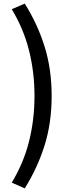

<svg xmlns="http://www.w3.org/2000/svg" viewBox="-20 -898 395 1063"><path d="M45 113 117 145Q188 31 227 -93.5Q266 -218 266 -367Q266 -515 227 -640Q188 -765 117 -878L45 -847Q111 -738 141 -617.5Q171 -497 171 -367Q171 -236 141 -116Q111 4 45 113Z"/></svg>

Font: Alpha Sans Medium
Style: Regular
Weight: 500
Designer: [Spoqa Han Sans Neo] Dong-huui Kim  Younghwa Kang  Yujin Lee  [Noto Sans] Ryoko NISHIZUKA  (kana & ideographs); Paul D. 
Foundry: Spoqa (http://www.spoqa-han-sans.com)
Version: Version 1.100;hotconv 1.0.109;makeotfexe 2.5.65596